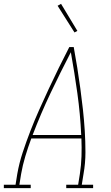

<svg xmlns="http://www.w3.org/2000/svg" viewBox="-57 -980 577 1000"><path d="M-37 0V-18H24L33 -74Q43 -131 61.5 -187Q80 -243 101.5 -298.5Q123 -354 147.5 -409Q172 -464 197.5 -518.5Q223 -573 249.5 -627Q276 -681 304 -735H327Q337 -681 345.5 -627Q354 -573 361.5 -518.5Q369 -464 375 -409Q381 -354 384.5 -298.5Q388 -243 388 -186.5Q388 -130 378 -74L369 -18H428V0H288V-18H350L359 -74Q366 -120 367.5 -166.5Q369 -213 367 -259H106Q89 -213 75 -166.5Q61 -120 53 -74L44 -18H103V0ZM113 -277H366Q361 -386 346 -494Q331 -602 312 -708Q257 -602 206 -494.5Q155 -387 113 -277ZM331 -811 243 -950 261 -960 346 -819Z"/></svg>

Font: Iosevka Curly Slab ThObl
Style: Regular
Weight: 100
Italic angle: -9°
Monospace: yes
Designer: Belleve Invis
Foundry: Belleve Invis
Version: Version 11.0.0; ttfautohint (v1.8.3)